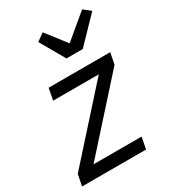

<svg xmlns="http://www.w3.org/2000/svg" viewBox="-193 -871 864 969"><g transform="rotate(-30 239.0 -387.0)"><path d="M345 -599H250L168 -742L212 -773L302 -657L442 -774L483 -742ZM368 0H-5L8 -66L351 -448H85L98 -516H457L444 -450L101 -68H381Z"/></g></svg>

Font: Aneliza
Style: Italic
Weight: 400
Italic angle: -11.31°
Designer: Mike Abbink, Paul van der Laan, Pieter van Rosmalen
Foundry: Bold Monday
Version: Version 3.0